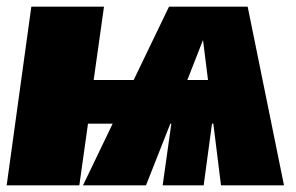

<svg xmlns="http://www.w3.org/2000/svg" viewBox="-28 -556 889 576"><path d="M635 0 612 -185H608L583 0H460L486 -185H483L410 0H221L310 -185H236L210 0H-8L66 -536H284L253 -316H373L479 -536H715L824 0ZM534 -316H596L581 -436Z"/></svg>

Font: Fira Sans Ultra
Style: Italic
Weight: 950
Italic angle: -8°
Designer: Carrois Corporate & Edenspiekermann AG
Foundry: Carrois Corporate GbR & Edenspiekermann AG
Version: Version 4.203;PS 004.203;hotconv 1.0.88;makeotf.lib2.5.64775